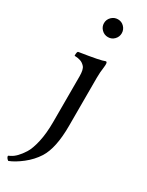

<svg xmlns="http://www.w3.org/2000/svg" viewBox="-249 -663 705 923"><g transform="rotate(30 104.0 -201.0)"><path d="M70.3 -543.9Q55.7 -558.6 55.7 -578.6Q55.7 -598.6 70.3 -613.3Q85 -627.9 105.5 -627.9Q126 -627.9 140.1 -613.3Q154.3 -598.6 154.3 -578.6Q154.3 -558.6 140.1 -543.9Q126 -529.3 105.5 -529.3Q85 -529.3 70.3 -543.9ZM82 -297.9Q82 -335.9 70.3 -349.1Q58.6 -362.3 44.4 -366.7Q30.3 -371.1 21 -371.1Q11.7 -371.1 11.7 -373Q11.7 -395.5 17.6 -396.5Q135.3 -414.6 154.3 -423.8H157.2Q165.5 -423.8 161.6 -394Q157.2 -364.3 157.2 -333V-66.4Q157.2 56.6 119.1 117.2Q94.7 155.3 57.1 184.6Q19.5 213.9 -11.7 225.6Q-20.5 219.7 -23.4 212.9Q-26.4 206.1 -24.4 204.1L-12.7 198.2Q16.1 184.1 44.9 138.7Q60.5 114.3 71.3 66.4Q82 18.6 82 -43.9Z"/></g></svg>

Font: CrimsonText-Roman
Style: Roman
Weight: 400
Version: Version 0.13